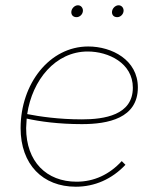

<svg xmlns="http://www.w3.org/2000/svg" viewBox="-20 -700 587 727"><path d="M267 7C339 7 404 -22 455 -76L441 -90C394 -39 336 -12 270 -12C156 -12 79 -88 79 -215L81 -251C130 -240 202 -230 290 -230C389 -230 502 -252 502 -369C502 -473 404 -524 314 -524C167 -524 58 -382 58 -215C58 -77 142 7 267 7ZM270 -635C282 -635 294 -646 294 -660C294 -670 287 -680 275 -680C262 -680 250 -667 250 -654C250 -643 257 -635 270 -635ZM424 -635C436 -635 448 -646 448 -660C448 -670 441 -680 429 -680C416 -680 404 -667 404 -654C404 -643 411 -635 424 -635ZM83 -268C102 -397 190 -505 312 -505C391 -505 483 -461 483 -368C483 -264 375 -248 290 -248C202 -248 129 -259 83 -268Z"/></svg>

Font: Fixel Text 20240404 Thin
Style: Italic
Weight: 100
Width: 4
Italic angle: -10°
Designer: AlfaBravo + MacPaw
Foundry: Kyrylo Tkachov, Marchela Mozhyna, Serhii Makarenko, Maria Weinstein, Zakhar Kryvoshyya
Version: Version 1.211;Glyphs 3.2 (3225)